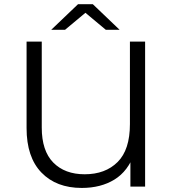

<svg xmlns="http://www.w3.org/2000/svg" viewBox="-20 -901 835 927"><path d="M374.7 6.4Q251.7 6.4 180 -67.9Q108.3 -142.1 108.3 -282.5V-700H181.6V-285.2Q181.6 -172.8 237.2 -116.2Q292.9 -59.6 388.8 -59.6Q488.6 -59.6 548 -118.9Q607.3 -178.2 607.3 -301.8V-700H680.6V0H609.6V-172.6L629.1 -161.1Q598.6 -74.8 532.8 -34.2Q467 6.4 374.7 6.4ZM227.2 -757 356.6 -880.6H428.3L557.6 -757H491L364.5 -862.6H420.4L293.9 -757Z"/></svg>

Font: Montserrat Alternates Thin
Style: Regular
Weight: 100
Designer: Julieta Ulanovsky
Foundry: Julieta Ulanovsky
Version: Version 9.000